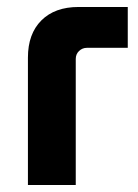

<svg xmlns="http://www.w3.org/2000/svg" viewBox="-20 -530 396 550"><path d="M60 0V-365Q60 -433 98.5 -471.5Q137 -510 205 -510H346V-393H229Q216 -393 206.5 -384Q197 -375 197 -361V0Z"/></svg>

Font: MuseoModerno SemiBold
Style: Regular
Weight: 600
Designer: Pablo Cosgaya, Héctor Gatti, Marcela Romero, and the Authors of The MuseoModerno Project.
Foundry: Omnibus-Type Team
Version: Version 1.001